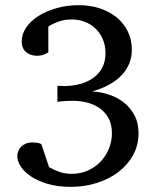

<svg xmlns="http://www.w3.org/2000/svg" viewBox="-20 -707 603 743"><path d="M516.1 -190.9Q516.1 -145.5 495.4 -107.4Q474.6 -69.3 439 -42Q403.3 -14.6 355.7 0.7Q308.1 16.1 253.9 16.1Q203.1 16.1 164.6 4.6Q126 -6.8 99.9 -24.4Q73.7 -42 60.3 -62.7Q46.9 -83.5 46.9 -102.1Q46.9 -112.3 50.5 -121.8Q54.2 -131.3 61.5 -138.9Q68.8 -146.5 79.8 -151.1Q90.8 -155.8 106 -155.8Q111.8 -155.8 122.8 -154.5Q133.8 -153.3 140.1 -148.9L169.9 -60.1Q189.5 -48.8 211.2 -41.5Q232.9 -34.2 256.8 -34.2Q292 -34.2 320.8 -47.4Q349.6 -60.5 370.1 -82.5Q390.6 -104.5 401.9 -132.6Q413.1 -160.6 413.1 -190.9Q413.1 -227.5 398.9 -251.7Q384.8 -275.9 362.8 -290.3Q340.8 -304.7 314.5 -310.8Q288.1 -316.9 263.2 -316.9Q250 -316.9 238.8 -316.4Q227.5 -315.9 219.2 -314.9Q210 -314 202.1 -313V-375Q203.6 -375 211.9 -374.5Q220.2 -374 228 -374Q259.3 -374 288.3 -381.6Q317.4 -389.2 339.6 -404.5Q361.8 -419.9 375 -443.8Q388.2 -467.8 388.2 -501Q388.2 -532.2 377.2 -556.6Q366.2 -581.1 348.1 -597.9Q330.1 -614.7 306.2 -623.3Q282.2 -631.8 256.8 -631.8Q236.8 -631.8 220.2 -627.4Q203.6 -623 191.9 -617.7Q177.7 -611.8 167 -604V-503.9Q164.1 -502.4 152.3 -496.8Q140.6 -491.2 122.1 -491.2Q113.3 -491.2 103 -493.9Q92.8 -496.6 84 -502.9Q75.2 -509.3 69.6 -520Q64 -530.8 64 -546.9Q64 -575.2 81.5 -600.8Q99.1 -626.5 129.4 -645.5Q159.7 -664.6 200 -675.8Q240.2 -687 285.2 -687Q328.6 -687 366 -674.8Q403.3 -662.6 430.9 -640.1Q458.5 -617.7 474.4 -585.7Q490.2 -553.7 490.2 -514.2Q490.2 -457.5 450.4 -415.8Q410.6 -374 335.9 -353Q367.2 -351.6 399.4 -341.6Q431.6 -331.5 457.5 -311.8Q483.4 -292 499.8 -262Q516.1 -231.9 516.1 -190.9Z"/></svg>

Font: BabelStone Ogham Pictish
Style: Bold Italic
Weight: 700
Italic angle: -30°
Designer: Andrew West
Foundry: BabelStone
Version: Version 1.02 March 14, 2022